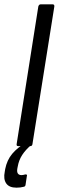

<svg xmlns="http://www.w3.org/2000/svg" viewBox="-56 -675 271 887"><path d="M28 0Q19 0 21 -10L121 -645Q124 -655 132 -655H187Q196 -655 195 -645L94 -10Q93 0 84 0ZM20 192Q-14 192 -27.5 172Q-41 152 -34 118L-32 106Q-24 65 0 36Q24 7 68 -19L88 -5Q62 17 46.5 41Q31 65 26 94L24 104Q19 134 44 134Q48 134 52 133Q56 132 60 131Q65 130 67.5 132Q70 134 68 139L62 179Q61 187 53 188Q46 190 37.5 191Q29 192 20 192Z"/></svg>

Font: Sofia Sans Extra Condensed Medium
Style: Italic
Weight: 500
Italic angle: -9°
Version: Version 4.100